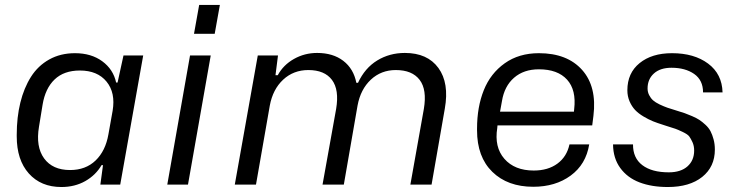

<svg xmlns="http://www.w3.org/2000/svg" viewBox="-20 -749 2994 779"><path d="M229 9.8Q146 9.8 96.9 -45.2Q47.9 -100.1 47.9 -195.8V-202.1Q47.9 -272.9 62.5 -332.5Q77.1 -392.1 105.7 -437.3Q134.3 -482.4 179.9 -507.8Q225.6 -533.2 284.2 -533.2Q350.1 -533.2 394.8 -500.5Q439.5 -467.8 451.2 -414.1H457L481 -523.9H561L467.8 0H387.2L397.9 -79.1H392.1Q368.7 -38.6 326.2 -14.4Q283.7 9.8 229 9.8ZM264.2 -59.1Q327.6 -59.1 367.9 -97.9Q408.2 -136.7 419.9 -204.1L437 -299.8Q449.2 -372.6 412.4 -417.7Q375.5 -462.9 304.2 -462.9Q239.3 -462.9 201.4 -426.5Q163.6 -390.1 152.8 -324.2L138.2 -234.9Q124.5 -153.8 158.9 -106.4Q193.4 -59.1 264.2 -59.1Z M767.1 -611.8 788.1 -729H872.1L851.1 -611.8ZM658.7 0 751 -523.9H835L742.7 0Z M932.6 0 1025.9 -523.9H1107.9L1097.7 -443.8H1106.9Q1129.4 -485.4 1172.6 -509.8Q1215.8 -534.2 1266.6 -534.2Q1331.1 -534.2 1372.8 -502.2Q1414.6 -470.2 1425.8 -413.1H1432.6Q1460.4 -473.1 1510.5 -503.7Q1560.5 -534.2 1622.6 -534.2Q1714.4 -534.2 1758.8 -473.1Q1803.2 -412.1 1784.7 -308.1L1731 0H1645L1699.7 -307.1Q1712.9 -385.3 1682.6 -425Q1652.3 -464.8 1585.9 -464.8Q1526.4 -464.8 1484.6 -425.8Q1442.9 -386.7 1430.7 -320.8L1375 0H1288.6L1343.8 -307.1Q1356.9 -384.8 1326.9 -424.8Q1296.9 -464.8 1231 -464.8Q1170.9 -464.8 1128.9 -425.8Q1086.9 -386.7 1074.7 -320.8L1018.6 0Z M2143.6 8.8Q2039.6 8.8 1977.5 -51.8Q1915.5 -112.3 1915.5 -220.2V-227.1Q1915.5 -314.9 1942.9 -383.1Q1970.2 -451.2 2027.8 -492.2Q2085.4 -533.2 2166.5 -533.2Q2281.2 -533.2 2341.8 -465.3Q2402.3 -397.5 2387.7 -278.8L2382.8 -240.2H1998.5Q1998.5 -238.8 1998 -235.4Q1997.6 -231.9 1997.6 -230Q1984.9 -152.3 2026.4 -104.7Q2067.9 -57.1 2145.5 -57.1Q2203.6 -57.1 2241.7 -85.2Q2279.8 -113.3 2290.5 -163.1H2370.6Q2357.4 -82 2295.4 -36.6Q2233.4 8.8 2143.6 8.8ZM2016.6 -338.9 2008.8 -295.9H2308.6L2309.6 -306.2Q2318.8 -383.8 2280.8 -425.8Q2242.7 -467.8 2166.5 -467.8Q2105 -467.8 2065.7 -433.6Q2026.4 -399.4 2016.6 -338.9Z M2689.5 9.8Q2624 9.8 2574.7 -9Q2525.4 -27.8 2496.6 -67.4Q2467.8 -106.9 2467.3 -163.1H2548.3Q2547.9 -107.9 2586.2 -78.9Q2624.5 -49.8 2693.4 -49.8Q2742.2 -49.8 2769.3 -74Q2796.4 -98.1 2796.4 -138.2Q2796.4 -157.2 2789.6 -172.1Q2782.7 -187 2776.4 -195.6Q2770 -204.1 2749.5 -213.9Q2729 -223.6 2720 -226.6Q2710.9 -229.5 2680.2 -239.3Q2674.3 -241.2 2671.4 -242.2Q2647.9 -249.5 2629.6 -256.8Q2611.3 -264.2 2590.8 -276.4Q2570.3 -288.6 2556.9 -302.7Q2543.5 -316.9 2534.4 -337.6Q2525.4 -358.4 2525.4 -382.8Q2525.4 -452.6 2575 -492.9Q2624.5 -533.2 2706.5 -533.2Q2796.4 -533.2 2853 -491Q2909.7 -448.7 2911.6 -374H2832.5Q2832.5 -423.8 2796.4 -449Q2760.3 -474.1 2704.6 -474.1Q2658.7 -474.1 2633.1 -450.9Q2607.4 -427.7 2607.4 -390.1Q2607.4 -375.5 2613.8 -363Q2620.1 -350.6 2629.6 -342Q2639.2 -333.5 2656 -325.4Q2672.9 -317.4 2688 -312Q2703.1 -306.6 2726.6 -299.8Q2746.1 -293.9 2758.1 -289.8Q2770 -285.6 2788.1 -277.8Q2806.2 -270 2817.6 -262.5Q2829.1 -254.9 2842.3 -242.7Q2855.5 -230.5 2862.8 -216.6Q2870.1 -202.6 2875.2 -183.6Q2880.4 -164.6 2880.4 -142.1Q2880.4 -72.3 2829.1 -31.2Q2777.8 9.8 2689.5 9.8Z"/></svg>

Font: Hubot Sans
Style: Italic
Weight: 400
Italic angle: -10°
Designer: Deni Anggara
Foundry: GitHub
Version: Version 1.001;gftools[0.9.31]